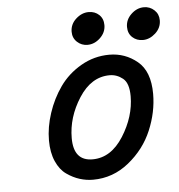

<svg xmlns="http://www.w3.org/2000/svg" viewBox="-47 -656 658 705"><g transform="rotate(-5 281.5 -303.5)"><path d="M119.1 -153.8Q119.1 -202.6 136 -253.9Q152.8 -305.2 183.3 -348.6Q213.9 -392.1 262.5 -420.2Q311 -448.2 367.2 -448.2Q425.3 -448.2 470.2 -411.1Q515.1 -374 515.1 -291Q515.1 -224.1 487.1 -157.5Q459 -90.8 400.4 -43.5Q341.8 3.9 268.1 3.9Q243.2 3.9 219 -3.7Q194.8 -11.2 171.4 -27.6Q147.9 -43.9 133.5 -76.4Q119.1 -108.9 119.1 -153.8ZM203.1 -154.8Q203.1 -70.8 272.9 -70.8Q340.8 -70.8 386.5 -142.8Q432.1 -214.8 432.1 -290Q432.1 -337.9 410.2 -355.5Q388.2 -373 361.8 -373Q293.9 -373 248.5 -302.5Q203.1 -231.9 203.1 -154.8ZM236.8 -543.9Q236.8 -571.8 258.3 -591.3Q279.8 -610.8 305.2 -610.8Q328.1 -610.8 343.5 -596.4Q358.9 -582 358.9 -558.1Q358.9 -531.2 337.9 -511.2Q316.9 -491.2 291 -491.2Q269 -491.2 252.9 -506.1Q236.8 -521 236.8 -543.9ZM440.9 -543.9Q440.9 -570.8 461.9 -590.8Q482.9 -610.8 508.8 -610.8Q530.8 -610.8 546.9 -595.9Q563 -581.1 563 -558.1Q563 -530.3 541.5 -510.7Q520 -491.2 495.1 -491.2Q472.2 -491.2 456.5 -505.6Q440.9 -520 440.9 -543.9Z"/></g></svg>

Font: CMU Typewriter Text
Style: BoldItalic
Weight: 700
Italic angle: -14.04°
Version: Version 0.7.0